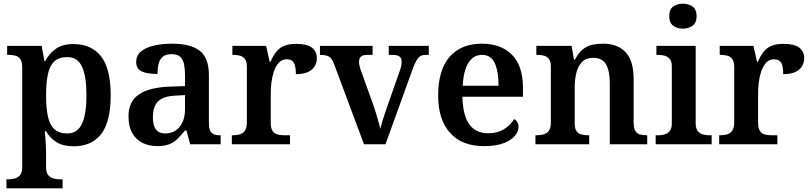

<svg xmlns="http://www.w3.org/2000/svg" viewBox="-20 -786 4416 1046"><path d="M15 240V191H25Q43 191 60.5 186.5Q78 182 89.5 167.5Q101 153 101 124V-418Q101 -449 91 -463.5Q81 -478 64.5 -482.5Q48 -487 28 -487H19V-536H207L222 -453H226Q248 -495 284.5 -520.5Q321 -546 379 -546Q478 -546 530.5 -479Q583 -412 583 -267Q583 -122 531 -55.5Q479 11 381 11Q324 11 288 -11.5Q252 -34 230 -72H224Q226 -56 227.5 -33Q229 -10 230 11Q231 32 231 46V125Q231 154 242.5 168Q254 182 271.5 186.5Q289 191 306 191H321V240ZM346 -59Q402 -59 426.5 -111.5Q451 -164 451 -267Q451 -370 427 -422.5Q403 -475 346 -475Q302 -475 276.5 -452Q251 -429 241 -382Q231 -335 231 -267Q231 -198 241 -151.5Q251 -105 276.5 -82Q302 -59 346 -59Z M836 10Q792 10 756.5 -7.5Q721 -25 700.5 -61Q680 -97 680 -152Q680 -232 736 -271Q792 -310 905 -314L988 -317V-374Q988 -408 983 -434.5Q978 -461 962.5 -476Q947 -491 914 -491Q884 -491 867 -477Q850 -463 844 -438.5Q838 -414 838 -383Q780 -383 751 -397.5Q722 -412 722 -448Q722 -484 748.5 -506Q775 -528 820 -538Q865 -548 918 -548Q1018 -548 1068 -509.5Q1118 -471 1118 -377V-120Q1118 -93 1123.5 -77.5Q1129 -62 1143 -55.5Q1157 -49 1179 -49H1182V0H1016L996 -75H988Q966 -48 946.5 -29Q927 -10 901.5 0Q876 10 836 10ZM879 -59Q913 -59 937 -75Q961 -91 974.5 -121Q988 -151 988 -191V-268L936 -265Q889 -263 862.5 -249Q836 -235 824.5 -210Q813 -185 813 -148Q813 -118 820 -98.5Q827 -79 842 -69Q857 -59 879 -59Z M1243 0V-49H1246Q1269 -49 1286.5 -54Q1304 -59 1314.5 -74.5Q1325 -90 1325 -121V-419Q1325 -449 1315 -463.5Q1305 -478 1288 -482.5Q1271 -487 1249 -487H1246V-536H1430L1449 -450H1454Q1467 -480 1483.5 -502Q1500 -524 1526 -535.5Q1552 -547 1594 -547Q1651 -547 1678.5 -527Q1706 -507 1706 -469Q1706 -429 1677 -405.5Q1648 -382 1592 -382Q1592 -410 1587.5 -427.5Q1583 -445 1572 -454Q1561 -463 1542 -463Q1515 -463 1498 -443.5Q1481 -424 1471.5 -395Q1462 -366 1458.5 -335Q1455 -304 1455 -283V-116Q1455 -87 1465 -72.5Q1475 -58 1492 -53.5Q1509 -49 1529 -49H1560V0Z M1800 -437Q1793 -457 1783.5 -468Q1774 -479 1759 -483Q1744 -487 1723 -487V-536H2010V-487H1979Q1958 -487 1947 -478Q1936 -469 1936 -449Q1936 -439 1938.5 -428Q1941 -417 1944 -408L2012 -219Q2020 -197 2027.5 -172Q2035 -147 2041.5 -124.5Q2048 -102 2052 -84Q2057 -107 2068 -141Q2079 -175 2088 -201L2158 -400Q2163 -413 2165.5 -426Q2168 -439 2168 -451Q2168 -471 2155 -479Q2142 -487 2119 -487H2098V-536H2316V-487H2299Q2283 -487 2272 -481.5Q2261 -476 2251 -460Q2241 -444 2229 -412L2080 0H1963Z M2616 10Q2496 10 2431.5 -62.5Q2367 -135 2367 -265Q2367 -405 2429.5 -476.5Q2492 -548 2605 -548Q2710 -548 2769.5 -487.5Q2829 -427 2829 -308V-259H2499Q2502 -155 2537.5 -107.5Q2573 -60 2639 -60Q2691 -60 2727 -83Q2763 -106 2781 -137Q2792 -132 2798.5 -120.5Q2805 -109 2805 -94Q2805 -69 2784.5 -45Q2764 -21 2722.5 -5.5Q2681 10 2616 10ZM2696 -319Q2696 -397 2675.5 -442Q2655 -487 2606 -487Q2559 -487 2532 -444Q2505 -401 2501 -319Z M2897 0V-49H2901Q2924 -49 2942 -54Q2960 -59 2970.5 -74Q2981 -89 2981 -119V-421Q2981 -450 2971 -464Q2961 -478 2944.5 -482.5Q2928 -487 2906 -487H2902V-536H3094L3107 -461H3112Q3132 -499 3155.5 -517.5Q3179 -536 3206.5 -542Q3234 -548 3266 -548Q3344 -548 3388 -502Q3432 -456 3432 -354V-120Q3432 -89 3440.5 -74Q3449 -59 3464.5 -54Q3480 -49 3502 -49H3506V0H3302V-335Q3302 -400 3281.5 -435.5Q3261 -471 3211 -471Q3173 -471 3151.5 -449Q3130 -427 3120.5 -391Q3111 -355 3111 -313V-115Q3111 -86 3120.5 -72Q3130 -58 3147 -53.5Q3164 -49 3186 -49H3190V0Z M3552 0V-49H3565Q3582 -49 3599.5 -53.5Q3617 -58 3628.5 -72Q3640 -86 3640 -114V-424Q3640 -452 3628 -465.5Q3616 -479 3599 -483Q3582 -487 3565 -487H3556V-536H3770V-116Q3770 -87 3781 -72.5Q3792 -58 3810 -53.5Q3828 -49 3845 -49H3857V0ZM3700 -630Q3669 -630 3647.5 -646Q3626 -662 3626 -698Q3626 -735 3647.5 -750.5Q3669 -766 3701 -766Q3731 -766 3753 -750.5Q3775 -735 3775 -698Q3775 -662 3753 -646Q3731 -630 3700 -630Z M3898 0V-49H3901Q3924 -49 3941.5 -54Q3959 -59 3969.5 -74.5Q3980 -90 3980 -121V-419Q3980 -449 3970 -463.5Q3960 -478 3943 -482.5Q3926 -487 3904 -487H3901V-536H4085L4104 -450H4109Q4122 -480 4138.5 -502Q4155 -524 4181 -535.5Q4207 -547 4249 -547Q4306 -547 4333.5 -527Q4361 -507 4361 -469Q4361 -429 4332 -405.5Q4303 -382 4247 -382Q4247 -410 4242.5 -427.5Q4238 -445 4227 -454Q4216 -463 4197 -463Q4170 -463 4153 -443.5Q4136 -424 4126.5 -395Q4117 -366 4113.5 -335Q4110 -304 4110 -283V-116Q4110 -87 4120 -72.5Q4130 -58 4147 -53.5Q4164 -49 4184 -49H4215V0Z"/></svg>

Font: Noto Serif Armenian SemiBold
Style: Regular
Weight: 600
Version: Version 2.007